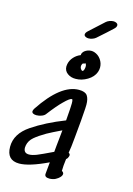

<svg xmlns="http://www.w3.org/2000/svg" viewBox="-167 -1265 934 1344"><g transform="rotate(15 300.0 -593.0)"><path d="M111 -169Q111 -129 150 -129Q173 -129 206 -142Q236 -154 317 -193Q319 -218 321.5 -241.5Q324 -265 326 -284L333 -353Q264 -320 230 -301Q180 -272 150 -246.5Q120 -221 113 -186Q111 -174 111 -169ZM449 -569 448 -541Q444 -468 430 -327Q427 -307 423 -260Q419 -231 416 -213Q427 -207 427 -197Q427 -190 420 -176L416 -171L410 -165Q403 -114 403 -78Q417 -70 417 -59Q417 -42 392 -23Q385 -18 376 -13Q369 -9 356.5 -6Q344 -3 332 -3Q295 -3 298 -30L306 -114Q172 -50 100 -50Q9 -50 9 -148Q9 -242 106.5 -308Q204 -374 340 -427Q344 -466 346 -506Q346 -514 347 -526Q348 -538 348 -553Q348 -572 345 -578L342 -582H341Q326 -582 285 -541Q248 -505 193 -433Q185 -422 166.5 -415Q148 -408 129 -408Q115 -408 105.5 -413Q96 -418 96 -428Q96 -436 104 -449Q242 -657 373 -657Q418 -657 433.5 -634.5Q449 -612 449 -569ZM474 -845Q474 -829 468 -812Q454 -774 413 -749.5Q372 -725 330 -725Q295 -724 269.5 -742.5Q244 -761 244 -793Q244 -798 246 -810Q252 -839 272.5 -861.5Q293 -884 321 -895Q320 -903 325 -911.5Q330 -920 337 -926Q359 -943 386 -943Q395 -943 406 -940Q437 -930 455.5 -903.5Q474 -877 474 -845ZM375 -832Q374 -838 370 -848Q361 -844 350 -842L346 -836Q342 -829 342 -820Q342 -815 343 -812Q344 -806 350 -798.5Q356 -791 360 -791Q368 -792 372 -806Q376 -820 375 -832ZM310 -1042Q310 -1055 327 -1070Q377 -1117 430 -1164Q439 -1172 453.5 -1177.5Q468 -1183 481 -1183Q493 -1183 501 -1179Q514 -1173 514 -1162Q514 -1148 498 -1134Q462 -1100 395 -1041Q386 -1033 371.5 -1027.5Q357 -1022 343 -1022Q331 -1022 323 -1026Q310 -1032 310 -1042Z"/></g></svg>

Font: Sedgwick Ave
Style: Regular
Weight: 400
Designer: Kevin Burke, Pedro Vergani
Foundry: Google, Inc.
Version: Version 1.000